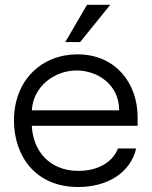

<svg xmlns="http://www.w3.org/2000/svg" viewBox="-20 -749 614 778"><path d="M296.9 8.8C418.5 8.8 509.8 -51.8 531.7 -147.5H458C437 -92.3 377.4 -56.6 297.9 -56.6C177.2 -56.6 113.3 -141.1 108.9 -239.3H537.6V-274.4C537.6 -411.6 448.7 -528.8 293.9 -528.8C150.4 -528.8 36.6 -425.3 36.6 -261.2C36.6 -119.1 121.6 8.8 296.9 8.8ZM108.9 -301.8C114.7 -400.9 202.6 -463.4 290 -463.4C377.4 -463.4 462.9 -404.8 462.9 -301.8ZM244.6 -578.6H304.7L426.8 -729.5H332.5Z"/></svg>

Font: Faust Sans
Style: Regular
Weight: 400
Designer: Andreas Faust
Version: Version 1.003;Glyphs 3.1.2 (3151)